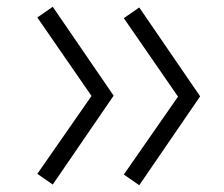

<svg xmlns="http://www.w3.org/2000/svg" viewBox="-20 -533 660 566"><path d="M390.5 -511 570 -249 519 -227.5 345 -479.5ZM345 -18.5 520 -270 570 -249 390.5 13ZM135.5 -513 315 -251 264 -229.5 90 -481.5ZM90 -20.5 265 -272 315 -251 135.5 11Z"/></svg>

Font: Monaspace Krypton Var ExLight
Style: Regular
Weight: 200
Designer: Riley Cran and the Lettermatic Team
Version: Version 1.200 (Monaspace Krypton Var)